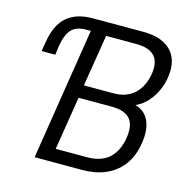

<svg xmlns="http://www.w3.org/2000/svg" viewBox="-104 -806 893 907"><g transform="rotate(15 342.5 -352.5)"><path d="M144 0 246 -645H224Q176 -645 152.5 -620.5Q129 -596 119 -538L113 -493H46L54 -540Q68 -626 114 -665.5Q160 -705 241 -705H487Q551 -705 592.5 -682Q634 -659 649.5 -616Q665 -573 652 -510Q639 -455 606 -413Q573 -371 526 -356L528 -364Q564 -358 587 -335Q610 -312 617.5 -272.5Q625 -233 613 -177Q601 -120 569 -80.5Q537 -41 488.5 -20.5Q440 0 379 0ZM230 -64H384Q448 -64 486 -95Q524 -126 538 -188Q545 -224 542 -249.5Q539 -275 526.5 -291.5Q514 -308 490.5 -316.5Q467 -325 433 -325H272ZM281 -388H426Q486 -388 524 -420.5Q562 -453 575 -513Q588 -577 561.5 -609Q535 -641 468 -641H322Z"/></g></svg>

Font: Nunito Sans 10pt Condensed
Style: Italic
Weight: 400
Width: 3
Italic angle: -9°
Designer: Vernon Adams
Foundry: Vernon Adams
Version: Version 3.101;gftools[0.9.27]